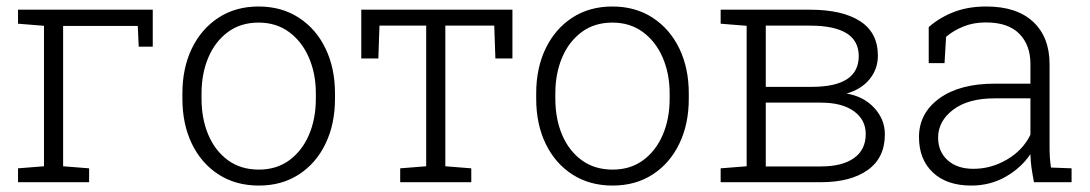

<svg xmlns="http://www.w3.org/2000/svg" viewBox="-20 -558 3338 588"><path d="M35.2 0V-42.5L114.7 -48.8V-479L35.2 -485.4V-528.3H447.8V-415H404.8L401.9 -478.5H173.3V-48.8L252.9 -42.5V0Z M772.9 10.3Q702.1 10.3 649.4 -23.7Q596.7 -57.6 567.6 -117.7Q538.6 -177.7 538.6 -255.9V-272Q538.6 -349.6 567.6 -409.7Q596.7 -469.7 649.2 -503.9Q701.7 -538.1 772 -538.1Q842.3 -538.1 895 -503.9Q947.8 -469.7 976.8 -409.7Q1005.9 -349.6 1005.9 -272V-255.9Q1005.9 -177.7 976.8 -117.7Q947.8 -57.6 895.3 -23.7Q842.8 10.3 772.9 10.3ZM772.9 -38.6Q827.1 -38.6 866.2 -67.4Q905.3 -96.2 926.3 -145.3Q947.3 -194.3 947.3 -255.9V-272Q947.3 -332.5 926 -381.6Q904.8 -430.7 865.5 -459.7Q826.2 -488.8 772 -488.8Q716.8 -488.8 677.7 -459.7Q638.7 -430.7 617.9 -381.6Q597.2 -332.5 597.2 -272V-255.9Q597.2 -194.3 617.9 -145.3Q638.7 -96.2 678 -67.4Q717.3 -38.6 772.9 -38.6Z M1205.6 0V-42.5L1285.2 -48.8V-479.5H1142.1L1138.7 -378.9H1086.4V-528.3H1549.3V-378.9H1497.1L1493.7 -479.5H1343.8V-48.8L1423.3 -42.5V0Z M1856.4 10.3Q1785.6 10.3 1732.9 -23.7Q1680.2 -57.6 1651.1 -117.7Q1622.1 -177.7 1622.1 -255.9V-272Q1622.1 -349.6 1651.1 -409.7Q1680.2 -469.7 1732.7 -503.9Q1785.2 -538.1 1855.5 -538.1Q1925.8 -538.1 1978.5 -503.9Q2031.2 -469.7 2060.3 -409.7Q2089.4 -349.6 2089.4 -272V-255.9Q2089.4 -177.7 2060.3 -117.7Q2031.2 -57.6 1978.8 -23.7Q1926.3 10.3 1856.4 10.3ZM1856.4 -38.6Q1910.6 -38.6 1949.7 -67.4Q1988.8 -96.2 2009.8 -145.3Q2030.8 -194.3 2030.8 -255.9V-272Q2030.8 -332.5 2009.5 -381.6Q1988.3 -430.7 1949 -459.7Q1909.7 -488.8 1855.5 -488.8Q1800.3 -488.8 1761.2 -459.7Q1722.2 -430.7 1701.4 -381.6Q1680.7 -332.5 1680.7 -272V-255.9Q1680.7 -194.3 1701.4 -145.3Q1722.2 -96.2 1761.5 -67.4Q1800.8 -38.6 1856.4 -38.6Z M2187 0V-42.5L2266.6 -48.8V-479L2187 -485.4V-528.3H2460.4Q2559.6 -528.3 2614 -493.2Q2668.5 -458 2668.5 -387.7Q2668.5 -346.7 2643.3 -315.7Q2618.2 -284.7 2572.8 -271.5Q2625 -262.7 2657.5 -227.5Q2689.9 -192.4 2689.9 -146.5Q2689.9 -74.7 2637.5 -37.4Q2585 0 2494.1 0ZM2325.2 -292H2465.8Q2609.9 -292 2609.9 -386.2Q2609.9 -479.5 2460.4 -479.5H2325.2ZM2325.2 -48.3H2494.1Q2559.6 -48.3 2595.5 -74Q2631.3 -99.6 2631.3 -147.5Q2631.3 -191.4 2595 -217.5Q2558.6 -243.7 2494.1 -243.7H2325.2Z M2954.6 10.3Q2879.4 10.3 2836.9 -29.8Q2794.4 -69.8 2794.4 -138.2Q2794.4 -211.4 2856.7 -256.6Q2918.9 -301.8 3026.4 -301.8H3135.7V-362.3Q3135.7 -419.9 3101.6 -454.6Q3067.4 -489.3 2999.5 -489.3Q2960.9 -489.3 2930.4 -476.8Q2899.9 -464.4 2877.4 -445.3L2872.6 -364.7H2824.2V-475.1Q2858.4 -504.9 2901.9 -521.5Q2945.3 -538.1 3000.5 -538.1Q3093.8 -538.1 3144 -491.2Q3194.3 -444.3 3194.3 -361.3V-106.4Q3194.3 -90.8 3195.3 -75.4Q3196.3 -60.1 3198.7 -44.9L3261.7 -42.5V0H3146.5Q3141.1 -28.8 3138.7 -46.4Q3136.2 -64 3135.7 -85.9Q3106.9 -43.5 3059.6 -16.6Q3012.2 10.3 2954.6 10.3ZM2961.4 -41Q3015.6 -41 3064.2 -69.6Q3112.8 -98.1 3135.7 -145.5V-256.8H3025.9Q2944.8 -256.8 2898.9 -221.9Q2853 -187 2853 -136.2Q2853 -93.8 2882.1 -67.4Q2911.1 -41 2961.4 -41Z"/></svg>

Font: Roboto Slab Light
Style: Regular
Weight: 300
Designer: Google
Version: Version 2.000; ttfautohint (v1.8.1.43-b0c9)